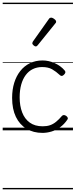

<svg xmlns="http://www.w3.org/2000/svg" viewBox="-20 -968 562 1426"><path d="M296 19Q228 19 177 -11.5Q126 -42 98 -100Q70 -158 70 -241Q70 -302 85.5 -352.5Q101 -403 130.5 -440.5Q160 -478 202 -498.5Q244 -519 296 -519Q342 -519 386.5 -499Q431 -479 460 -445Q467 -437 465.5 -429.5Q464 -422 455 -413Q446 -404 438.5 -404Q431 -404 425 -410Q396 -437 367 -453.5Q338 -470 293 -470Q255 -470 224 -455Q193 -440 171 -410.5Q149 -381 137.5 -339.5Q126 -298 126 -245Q126 -182 144.5 -133.5Q163 -85 201 -57.5Q239 -30 297 -30Q328 -30 351.5 -38Q375 -46 396.5 -63.5Q418 -81 440 -107Q447 -114 455 -113.5Q463 -113 472 -107Q480 -101 483 -93.5Q486 -86 480 -79Q457 -45 426.5 -23Q396 -1 362 9Q328 19 296 19ZM246 -623Q239 -623 229.5 -631Q220 -639 220 -647Q220 -649 221 -651.5Q222 -654 224 -659L343 -827Q347 -833 351 -835Q355 -837 360 -837Q367 -837 375.5 -832Q384 -827 390.5 -820.5Q397 -814 397 -807Q397 -803 395.5 -800Q394 -797 390 -793L260 -632Q253 -623 246 -623ZM0 428H522V438H0ZM0 -20H522V0H0ZM0 -505H522V-500H0ZM0 -948H522V-938H0Z"/></svg>

Font: Playwrite US Modern Guides
Style: Regular
Weight: 400
Designer: Veronika Burian, José Scaglione
Foundry: TypeTogether
Version: Version 1.003